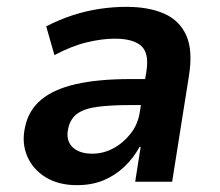

<svg xmlns="http://www.w3.org/2000/svg" viewBox="-20 -531 643 561"><path d="M205 10Q151 10 113.5 -13Q76 -36 59.5 -74.5Q43 -113 53 -159Q63 -208 99.5 -239Q136 -270 201 -285Q266 -300 362 -300H422L412 -224H360Q304 -224 265.5 -219Q227 -214 206 -199Q185 -184 179 -154Q172 -121 191.5 -101.5Q211 -82 250 -82Q282 -82 311 -97.5Q340 -113 362 -141Q384 -169 389 -207L408 -324Q416 -376 392.5 -397Q369 -418 315 -418Q279 -418 234.5 -407.5Q190 -397 139 -370L115 -454Q154 -474 192.5 -486.5Q231 -499 270.5 -505Q310 -511 349 -511Q415 -511 460 -491Q505 -471 524.5 -427Q544 -383 532 -309L483 0H375L391 -102H388Q370 -69 343 -43.5Q316 -18 282 -4Q248 10 205 10Z"/></svg>

Font: Nunito Sans 7pt SemiCondensed
Style: Bold Italic
Weight: 700
Width: 4
Italic angle: -9°
Designer: Vernon Adams
Foundry: Vernon Adams
Version: Version 3.101;gftools[0.9.27]